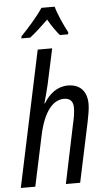

<svg xmlns="http://www.w3.org/2000/svg" viewBox="-64 -1030 589 1070"><g transform="rotate(-5 230.5 -495.0)"><path d="M85 -841 84 -830H133C163 -853 198 -885 236 -922C256 -886 279 -854 299 -830H345L347 -841C327 -878 294 -949 284 -990H210C180 -944 127 -885 85 -841ZM8 0H89L148 -277C177 -417 231 -474 291 -474C326 -474 342 -454 342 -420C342 -394 337 -363 329 -330L260 0H340L411 -334C418 -368 425 -406 425 -433C425 -507 384 -546 319 -546C259 -546 214 -509 183 -458H180C190 -492 199 -528 207 -561L250 -760H169Z"/></g></svg>

Font: Noto Sans Condensed
Style: Italic
Weight: 400
Width: 3
Italic angle: -12°
Designer: Monotype Design Team
Foundry: Monotype Imaging Inc.
Version: Version 2.013